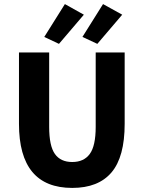

<svg xmlns="http://www.w3.org/2000/svg" viewBox="-20 -909 705 941"><path d="M334 12Q73 12 73 -302V-652H221V-287Q221 -194 249 -154.5Q277 -115 334 -115Q391 -115 420 -154.5Q449 -194 449 -287V-652H591V-302Q591 -140 526.5 -64Q462 12 334 12ZM197 -728 298 -889 391 -837 269 -694ZM384 -728 485 -889 579 -837 457 -694Z"/></svg>

Font: Toshiba Sans
Style: Bold
Weight: 700
Designer: Paul D. Hunt
Foundry: Toshiba Corporation
Version: Version 2.020;PS 2.0;hotconv 1.0.86;makeotf.lib2.5.63406